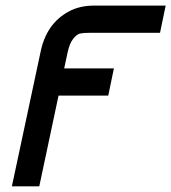

<svg xmlns="http://www.w3.org/2000/svg" viewBox="-20 -492 606 679"><path d="M22 167 123 -306.2Q143.1 -408.2 223.1 -451.2Q261.2 -472.2 313 -472.2H565.9L545.9 -376H297.9Q274.9 -376 263.4 -373.5Q252 -371.1 239 -355Q226.1 -338.9 219.2 -307.1L207 -250H382.8L362.8 -153.8H187L119.1 166L118.2 167Z"/></svg>

Font: CMU Bright
Style: SemiBoldOblique
Weight: 600
Italic angle: -12°
Version: Version 0.7.0